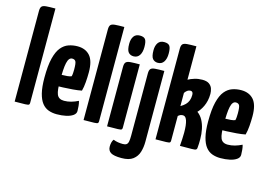

<svg xmlns="http://www.w3.org/2000/svg" viewBox="-115 -972 1992 1405"><g transform="rotate(15 881.0 -269.0)"><path d="M33 0V-686Q33 -711 42 -721Q51 -731 75.5 -733Q100 -735 145 -735V-20Q145 -10 140.3 -6Q135.7 -2 112.3 -1Q89 0 33 0Z M353 10Q319 10 290.5 -0.5Q262 -11 241.5 -37Q221 -63 209.5 -109Q198 -155 198 -226Q198 -317 212 -373Q226 -429 250.5 -458.5Q275 -488 307 -499Q339 -510 374 -510Q434 -510 468 -472Q502 -434 502 -347Q502 -311 499 -272.5Q496 -234 488 -205Q459 -199 421 -196Q383 -193 347 -191.5Q311 -190 287.5 -190Q264 -190 264 -190L266 -279Q266 -279 280.5 -278.5Q295 -278 316 -278Q337 -278 357 -280Q377 -282 388 -287Q391 -296 392 -311.5Q393 -327 393 -339Q393 -387 385.5 -400Q378 -413 359 -413Q346 -413 337 -402Q328 -391 323 -368.5Q318 -346 316 -312.5Q314 -279 314 -233Q314 -198 316.5 -172.5Q319 -147 325.5 -131Q332 -115 345.5 -107Q359 -99 380 -99Q407 -99 433.5 -106.5Q460 -114 486 -127Q491 -112 493 -90.5Q495 -69 495 -52Q495 -32 475.5 -18Q456 -4 424 3Q392 10 353 10Z M555 0V-686Q555 -711 564 -721Q573 -731 597.5 -733Q622 -735 667 -735V-20Q667 -10 662.3 -6Q657.7 -2 634.3 -1Q611 0 555 0Z M733 0V-451Q733 -476 742.5 -486Q752 -496 776.5 -498Q801 -500 847 -500V-20Q847 -10 842.2 -6Q837.5 -2 813.8 -1Q790 0 733 0ZM787 -545Q762 -545 747.5 -562Q733 -579 733 -626Q733 -661 748 -682.5Q763 -704 794 -704Q825 -704 836 -688Q847 -672 847 -631Q847 -591 831.5 -568Q816 -545 787 -545Z M894 197Q836 197 813 182.5Q790 168 790 137Q790 122 793.5 107Q797 92 805 82Q822 89 840 92Q858 95 877 95Q895 95 904.5 88.5Q914 82 917.5 66Q921 50 921 21V-451Q921 -476 930 -486Q939 -496 963.5 -498Q988 -500 1033 -500V36Q1033 78 1022 114.5Q1011 151 981 174Q951 197 894 197ZM971 -545Q946 -545 931.5 -562Q917 -579 917 -626Q917 -661 932 -682.5Q947 -704 978 -704Q1009 -704 1020 -688Q1031 -672 1031 -631Q1031 -591 1015.5 -568Q1000 -545 971 -545Z M1100 0V-686Q1100 -711 1109 -721Q1118 -731 1142.5 -733Q1167 -735 1213 -735V-482Q1233 -493 1260.5 -501.5Q1288 -510 1319 -510Q1353 -510 1371 -497Q1389 -484 1395.5 -464.5Q1402 -445 1402 -425Q1402 -397 1396.5 -373Q1391 -349 1382 -330Q1373 -311 1363 -297Q1353 -283 1344 -274Q1370 -255 1385.5 -226Q1401 -197 1408.5 -161Q1416 -125 1416 -85Q1416 -69 1415.5 -51.5Q1415 -34 1413 -17Q1412 -9 1406 -5Q1400 -1 1374 -0.5Q1348 0 1285 0Q1287 -26 1288.5 -51.5Q1290 -77 1290 -101Q1290 -130 1287.5 -153Q1285 -176 1279.5 -192.5Q1274 -209 1264.5 -216.5Q1255 -224 1240 -221Q1232 -220 1226 -216.5Q1220 -213 1216.5 -210Q1213 -207 1213 -207V-20Q1213 -10 1208.5 -6Q1204 -2 1180.5 -1Q1157 0 1100 0ZM1213 -282Q1234 -294 1248 -308Q1262 -322 1269 -340.5Q1276 -359 1276 -383Q1276 -410 1256 -410Q1243 -410 1232.5 -402.5Q1222 -395 1213 -382Z M1593 10Q1559 10 1530.5 -0.5Q1502 -11 1481.5 -37Q1461 -63 1449.5 -109Q1438 -155 1438 -226Q1438 -317 1452 -373Q1466 -429 1490.5 -458.5Q1515 -488 1547 -499Q1579 -510 1614 -510Q1674 -510 1708 -472Q1742 -434 1742 -347Q1742 -311 1739 -272.5Q1736 -234 1728 -205Q1699 -199 1661 -196Q1623 -193 1587 -191.5Q1551 -190 1527.5 -190Q1504 -190 1504 -190L1506 -279Q1506 -279 1520.5 -278.5Q1535 -278 1556 -278Q1577 -278 1597 -280Q1617 -282 1628 -287Q1631 -296 1632 -311.5Q1633 -327 1633 -339Q1633 -387 1625.5 -400Q1618 -413 1599 -413Q1586 -413 1577 -402Q1568 -391 1563 -368.5Q1558 -346 1556 -312.5Q1554 -279 1554 -233Q1554 -198 1556.5 -172.5Q1559 -147 1565.5 -131Q1572 -115 1585.5 -107Q1599 -99 1620 -99Q1647 -99 1673.5 -106.5Q1700 -114 1726 -127Q1731 -112 1733 -90.5Q1735 -69 1735 -52Q1735 -32 1715.5 -18Q1696 -4 1664 3Q1632 10 1593 10Z"/></g></svg>

Font: Yanone Kaffeesatz ExtraLight
Style: Regular
Weight: 200
Designer: Yanone (Cyrillic: Daniel Pouzeot, Huerta Tipografica, and Cyreal)
Foundry: Yanone
Version: Version 2.003